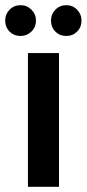

<svg xmlns="http://www.w3.org/2000/svg" viewBox="-39 -722 335 742"><path d="M69 0V-517H189V0ZM41 -583Q15 -583 -2 -600Q-19 -617 -19 -643Q-19 -667 -2 -684.5Q15 -702 41 -702Q65 -702 82.5 -684.5Q100 -667 100 -643Q100 -617 82.5 -600Q65 -583 41 -583ZM217 -583Q192 -583 175 -600Q158 -617 158 -643Q158 -667 175 -684.5Q192 -702 217 -702Q242 -702 259 -684.5Q276 -667 276 -643Q276 -617 259 -600Q242 -583 217 -583Z"/></svg>

Font: DM Sans 11pt SemiBold
Style: Regular
Weight: 600
Version: Version 4.004;gftools[0.9.30]